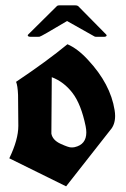

<svg xmlns="http://www.w3.org/2000/svg" viewBox="-20 -692 462 706"><path d="M39.1 -391.1Q152.8 -467.3 228 -529.3Q265.6 -513.2 303.7 -471.7Q386.2 -383.3 401.4 -287.1Q403.3 -275.9 403.3 -265.6Q403.3 -233.4 385.3 -213.4L223.1 -6.8L14.2 -109.9Q47.4 -178.7 47.4 -229L46.4 -342.8Q44.9 -377.9 39.1 -391.1ZM170.4 -408.2 168.9 -200.7Q173.3 -176.8 202.6 -163.3Q231.9 -149.9 241.5 -149.9Q251 -149.9 254.4 -150.9Q297.4 -160.6 297.4 -205.1Q297.4 -215.3 294.9 -228Q278.3 -308.6 246.8 -349.9Q215.3 -391.1 170.4 -408.2ZM94.2 -556.6Q82 -556.6 82 -562Q82 -563.5 84 -565.4L189.5 -669.9Q191.9 -672.4 198.7 -672.4H256.3Q263.2 -672.4 267.1 -669.9L370.1 -565.4Q372.1 -563.5 372.1 -562Q372.1 -556.6 360.8 -556.6H335Q328.6 -556.6 327.1 -558.1L226.6 -614.7Q130.9 -557.6 125.7 -557.1Q120.6 -556.6 119.1 -556.6Z"/></svg>

Font: UnifrakturCook
Style: Bold
Weight: 700
Designer: j. 'mach' wust
Version: Version 2011-09-01